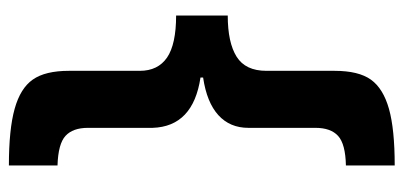

<svg xmlns="http://www.w3.org/2000/svg" viewBox="-259 -495 912 434"><g transform="rotate(-90 197.0 -278.0)"><path d="M253.9 22Q253.9 76.7 233.9 104.5Q213.9 132.3 167.7 145.3Q121.6 158.2 40 158.2V47.9Q88.4 46.9 106.7 30.3Q125 13.7 125 -21V-167V-172.4Q125 -214.4 153.8 -240.5Q182.6 -266.6 238.8 -274.9V-280.8Q127.9 -297.4 125 -389.2V-535.2Q125 -569.3 106.9 -585.9Q88.9 -602.5 40 -604V-713.9Q121.6 -713.9 168 -700.9Q214.4 -688 234.1 -659.9Q253.9 -631.8 253.9 -578.1V-422.9V-418Q253.9 -377 283.9 -356.4Q314 -335.9 378.9 -335.9V-219.2Q317.9 -219.2 285.9 -199.2Q253.9 -179.2 253.9 -131.8Z"/></g></svg>

Font: Zoram GWebM
Style: Bold
Weight: 700
Foundry: Ascender Corporation
Version: Version 1.000